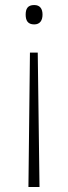

<svg xmlns="http://www.w3.org/2000/svg" viewBox="-20 -558 272 763"><path d="M149 -500C149 -523 139 -538 116 -538C90 -538 82 -523 82 -500C82 -477 90 -461 116 -461C139 -461 149 -477 149 -500ZM99 -349 93 185H137L130 -349Z"/></svg>

Font: Noto Sans Cherokee ExtraLight
Style: Regular
Weight: 200
Designer: Monotype Design Team
Foundry: Monotype Imaging Inc.
Version: Version 2.001